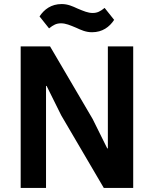

<svg xmlns="http://www.w3.org/2000/svg" viewBox="-20 -927 759 947"><path d="M434 -768C403 -768 380 -779 356 -790C325 -803 304 -812 281 -812C258 -812 243 -804 222 -787L175 -846C198 -881 233 -907 284 -907C315 -907 338 -896 362 -885C393 -872 414 -863 437 -863C460 -863 475 -871 496 -888L543 -829C520 -794 485 -768 434 -768ZM282 -358 210 -503H207V0H82V-698H227L437 -340L509 -195H512V-698H637V0H492Z"/></svg>

Font: Plexus Sans SemiBold
Style: Regular
Weight: 600
Version: Version 2.001;PS 002.001;hotconv 1.0.70;makeotf.lib2.5.58329